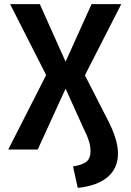

<svg xmlns="http://www.w3.org/2000/svg" viewBox="-20 -725 636 931"><path d="M357 186 334 82Q383 74 401 57.5Q419 41 419 9Q419 -13 413 -34.5Q407 -56 398.5 -74Q390 -92 383 -107L299 -293H297L163 0H20L216 -385L217 -335L29 -705H173L298 -426L424 -705H568L379 -335V-385L495 -158Q509 -132 522 -102.5Q535 -73 543.5 -42Q552 -11 552 19Q552 91 502 133.5Q452 176 357 186Z"/></svg>

Font: Nunito Sans 7pt Condensed
Style: Bold
Weight: 700
Width: 3
Designer: Vernon Adams
Foundry: Vernon Adams
Version: Version 3.101;gftools[0.9.27]